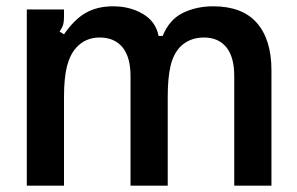

<svg xmlns="http://www.w3.org/2000/svg" viewBox="-20 -589 941 609"><path d="M65 0V-559H183V-535Q183 -520 180 -510Q177 -500 169 -489L183 -480Q216 -528 252.5 -548.5Q289 -569 339 -569Q392 -569 433 -545Q474 -521 483 -475H496Q517 -527 560 -548Q603 -569 656 -569Q749 -569 795 -516Q841 -463 841 -366V0H723V-348Q723 -408 698 -439Q673 -470 627 -470Q581 -470 551 -440Q529 -416 520.5 -378Q512 -340 512 -281V0H394V-348Q394 -408 368.5 -439Q343 -470 296 -470Q251 -470 222 -438Q202 -416 192.5 -379Q183 -342 183 -281V0Z"/></svg>

Font: Open Sauce Sans SemiBold
Style: Regular
Weight: 600
Designer: Alfredo Marco Pradil
Foundry: Creative Sauce Fz LLC
Version: Version 1.477